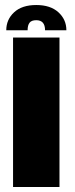

<svg xmlns="http://www.w3.org/2000/svg" viewBox="-20 -745 298 765"><path d="M32 0V-595.5H217V0ZM124.5 -725Q181 -725 212.8 -696Q244.5 -667 244.5 -624.5H159.5Q159.5 -664.5 124.5 -664.5Q105.5 -664.5 97.8 -654.5Q90 -644.5 90 -624.5H5Q5 -667 36.2 -696Q67.5 -725 124.5 -725Z"/></svg>

Font: Anybody ExtraBold
Style: Regular
Weight: 800
Designer: Tyler Finck
Foundry: Etcetera Type Company
Version: Version 1.010; ttfautohint (v1.8.3) -l 8 -r 50 -G 200 -x 14 